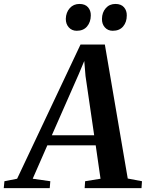

<svg xmlns="http://www.w3.org/2000/svg" viewBox="-92 -978 758 998"><path d="M-72.5 0 -69 -36 -3 -49 326.5 -746.5H453L572 -50L646 -36L643.5 0H348L350.5 -36L430.5 -49L405.5 -222.5H154L78 -49L169.5 -36L166.5 0ZM177.5 -275H397.5L352.5 -583L346 -661L317.5 -593ZM307 -818Q281.5 -818 265.8 -835.5Q250 -853 250 -880Q251 -913.5 270.5 -935.5Q290 -957.5 321 -957.5Q350.5 -957.5 365.5 -940.2Q380.5 -923 380 -897.5Q379.5 -863 360.5 -840.5Q341.5 -818 307 -818ZM494 -818Q469 -818 453.2 -835.5Q437.5 -853 438 -880Q438.5 -913.5 457.8 -935.5Q477 -957.5 508 -957.5Q537.5 -957.5 552.5 -940.2Q567.5 -923 567 -897.5Q567 -863 548 -840.5Q529 -818 494 -818Z"/></svg>

Font: Merriweather 60pt SemiBold
Style: Italic
Weight: 600
Italic angle: -7.8°
Version: Version 2.101